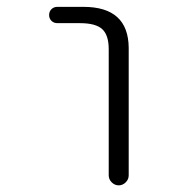

<svg xmlns="http://www.w3.org/2000/svg" viewBox="-20 -565 540 563"><path d="M148.4 -497.1Q137.7 -497.1 130.9 -503.9Q124 -510.7 124 -521Q124 -531.2 130.9 -538.1Q137.7 -544.9 148.4 -544.9H224.6Q356.4 -544.9 357.4 -424.8V-50.8Q357.4 -39.1 348.6 -30.3Q339.8 -21.5 328.1 -21.5Q316.4 -21.5 307.6 -30.3Q298.8 -39.1 298.8 -50.8V-420.9Q298.8 -461.9 279.8 -479.5Q260.7 -497.1 214.8 -497.1Z"/></svg>

Font: Rounded-X Mgen+ 1m light
Style: Regular
Weight: 200
Designer: [Source Han Sans]
Ryoko NISHIZUKA  (kana & ideographs); Paul D. Hunt (Latin, Greek & Cyrillic); Wenlong ZHANG  (bopomofo
Version: Version 1.059.20150602